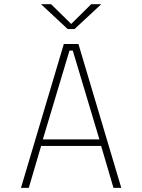

<svg xmlns="http://www.w3.org/2000/svg" viewBox="-20 -914 690 934"><path d="M570 0H532L472 -204H180L120 0H82L290.5 -700H361.5ZM318 -668 188.5 -236H463.5L334 -668ZM179.5 -893.5H228.5L326.5 -797.5L423.5 -893.5H472.5L342.5 -772.5H309.5Z"/></svg>

Font: Trispace Thin Thin
Style: Regular
Weight: 250
Version: Version 1.210